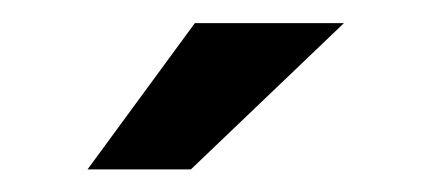

<svg xmlns="http://www.w3.org/2000/svg" viewBox="-20 -742 374 170"><path d="M149 -592H57.5L152.5 -721.5H284.5Z"/></svg>

Font: Roberto Sans Medium
Style: Regular
Weight: 500
Designer: Google (font) & Cristiano Sobral (main changes)
Version: Version 1.000;October 12, 2021;FontCreator 14.0.0.2814 64-bi